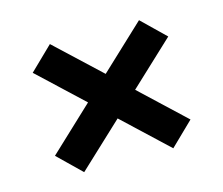

<svg xmlns="http://www.w3.org/2000/svg" viewBox="-62 -622 584 503"><g transform="rotate(-15 230.5 -370.5)"><path d="M109.4 -196.4 46.5 -257.6 166.4 -370.3 46.5 -482.7 109.4 -543.8 230.4 -430.5 351.1 -543.8 414.1 -482.7 294.1 -370.3 414.1 -257.6 351.1 -196.4 230.4 -309.7Z"/></g></svg>

Font: Big Shoulders Stencil Text Thin
Style: Regular
Weight: 100
Designer: Patric King
Foundry: XO Type Co
Version: Version 2.001